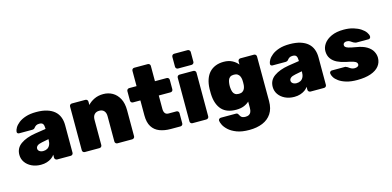

<svg xmlns="http://www.w3.org/2000/svg" viewBox="-83 -1255 4057 1986"><g transform="rotate(-15 1945.5 -261.5)"><path d="M213 10Q158 10 114.5 -11Q71 -32 46.5 -67.5Q22 -103 22 -147Q22 -219 80.5 -260.5Q139 -302 237 -318L353 -336V-343Q353 -374 343 -389.5Q333 -405 303 -405Q282 -405 269 -397Q256 -389 245 -374Q235 -363 219 -363H78Q68 -363 61.5 -369Q55 -375 56 -385Q57 -403 71 -427.5Q85 -452 114.5 -475.5Q144 -499 191 -514.5Q238 -530 304 -530Q371 -530 419 -515Q467 -500 498 -473Q529 -446 544 -407.5Q559 -369 559 -322V-26Q559 -15 551.5 -7.5Q544 0 533 0H388Q377 0 369 -7.5Q361 -15 361 -26V-58Q348 -38 326.5 -23Q305 -8 276.5 1Q248 10 213 10ZM271 -121Q296 -121 315 -131.5Q334 -142 344.5 -164Q355 -186 355 -219V-226L283 -212Q246 -205 231 -192Q216 -179 216 -162Q216 -150 223 -141Q230 -132 242.5 -126.5Q255 -121 271 -121Z M684 0Q673 0 665.5 -7.5Q658 -15 658 -26V-494Q658 -505 665.5 -512.5Q673 -520 684 -520H829Q840 -520 847.5 -512.5Q855 -505 855 -494V-458Q881 -488 924 -509Q967 -530 1022 -530Q1076 -530 1120 -505Q1164 -480 1191 -430Q1218 -380 1218 -304V-26Q1218 -15 1210 -7.5Q1202 0 1191 0H1033Q1022 0 1014.5 -7.5Q1007 -15 1007 -26V-297Q1007 -334 989 -354Q971 -374 938 -374Q905 -374 886 -354Q867 -334 867 -297V-26Q867 -15 859.5 -7.5Q852 0 841 0Z M1605 0Q1537 0 1485.5 -20Q1434 -40 1405.5 -85.5Q1377 -131 1377 -206V-367H1298Q1287 -367 1279.5 -374.5Q1272 -382 1272 -393V-494Q1272 -505 1279.5 -512.5Q1287 -520 1298 -520H1377V-684Q1377 -695 1384.5 -702.5Q1392 -710 1403 -710H1548Q1559 -710 1566.5 -702.5Q1574 -695 1574 -684V-520H1700Q1711 -520 1718.5 -512.5Q1726 -505 1726 -494V-393Q1726 -382 1718.5 -374.5Q1711 -367 1700 -367H1574V-223Q1574 -194 1586 -177.5Q1598 -161 1624 -161H1708Q1719 -161 1726.5 -153.5Q1734 -146 1734 -135V-26Q1734 -15 1726.5 -7.5Q1719 0 1708 0Z M1837 0Q1826 0 1818.5 -7.5Q1811 -15 1811 -26V-494Q1811 -505 1818.5 -512.5Q1826 -520 1837 -520H1985Q1996 -520 2004 -512.5Q2012 -505 2012 -494V-26Q2012 -15 2004 -7.5Q1996 0 1985 0ZM1839 -585Q1828 -585 1820.5 -592.5Q1813 -600 1813 -611V-716Q1813 -727 1820.5 -735Q1828 -743 1839 -743H1983Q1994 -743 2002 -735Q2010 -727 2010 -716V-611Q2010 -600 2002 -592.5Q1994 -585 1983 -585Z M2389 220Q2308 220 2254.5 199.5Q2201 179 2169 149.5Q2137 120 2123.5 91.5Q2110 63 2109 47Q2108 36 2116 28.5Q2124 21 2135 21H2296Q2306 21 2312.5 26Q2319 31 2323 41Q2328 50 2334.5 59Q2341 68 2353 73Q2365 78 2384 78Q2407 78 2421.5 70Q2436 62 2443.5 45Q2451 28 2451 0V-67Q2427 -44 2392.5 -30.5Q2358 -17 2311 -17Q2262 -17 2223.5 -30.5Q2185 -44 2158.5 -72Q2132 -100 2116.5 -143Q2101 -186 2099 -246Q2098 -272 2099 -298Q2101 -354 2116 -397.5Q2131 -441 2158 -470Q2185 -499 2223.5 -514.5Q2262 -530 2311 -530Q2363 -530 2401 -510.5Q2439 -491 2463 -460V-494Q2463 -505 2470.5 -512.5Q2478 -520 2489 -520H2634Q2645 -520 2652.5 -512.5Q2660 -505 2660 -494L2661 -16Q2661 65 2626.5 117Q2592 169 2531 194.5Q2470 220 2389 220ZM2380 -169Q2404 -169 2419 -179Q2434 -189 2441.5 -205.5Q2449 -222 2451 -243Q2452 -252 2452 -272Q2452 -292 2451 -300Q2449 -321 2441.5 -337.5Q2434 -354 2419 -364Q2404 -374 2380 -374Q2354 -374 2339 -363.5Q2324 -353 2317.5 -334.5Q2311 -316 2309 -292Q2307 -271 2309 -251Q2311 -227 2317.5 -208.5Q2324 -190 2339 -179.5Q2354 -169 2380 -169Z M2926 10Q2871 10 2827.5 -11Q2784 -32 2759.5 -67.5Q2735 -103 2735 -147Q2735 -219 2793.5 -260.5Q2852 -302 2950 -318L3066 -336V-343Q3066 -374 3056 -389.5Q3046 -405 3016 -405Q2995 -405 2982 -397Q2969 -389 2958 -374Q2948 -363 2932 -363H2791Q2781 -363 2774.5 -369Q2768 -375 2769 -385Q2770 -403 2784 -427.5Q2798 -452 2827.5 -475.5Q2857 -499 2904 -514.5Q2951 -530 3017 -530Q3084 -530 3132 -515Q3180 -500 3211 -473Q3242 -446 3257 -407.5Q3272 -369 3272 -322V-26Q3272 -15 3264.5 -7.5Q3257 0 3246 0H3101Q3090 0 3082 -7.5Q3074 -15 3074 -26V-58Q3061 -38 3039.5 -23Q3018 -8 2989.5 1Q2961 10 2926 10ZM2984 -121Q3009 -121 3028 -131.5Q3047 -142 3057.5 -164Q3068 -186 3068 -219V-226L2996 -212Q2959 -205 2944 -192Q2929 -179 2929 -162Q2929 -150 2936 -141Q2943 -132 2955.5 -126.5Q2968 -121 2984 -121Z M3600 10Q3532 10 3484 -4.5Q3436 -19 3405.5 -41Q3375 -63 3361 -86.5Q3347 -110 3346 -128Q3345 -139 3352.5 -146.5Q3360 -154 3369 -154H3514Q3515 -154 3517 -153.5Q3519 -153 3521 -151Q3534 -147 3545.5 -138Q3557 -129 3571.5 -122Q3586 -115 3606 -115Q3623 -115 3636.5 -122.5Q3650 -130 3650 -144Q3650 -156 3642.5 -165Q3635 -174 3611 -182.5Q3587 -191 3534 -201Q3485 -211 3444.5 -230.5Q3404 -250 3380.5 -283Q3357 -316 3357 -364Q3357 -405 3384 -443Q3411 -481 3464.5 -505.5Q3518 -530 3596 -530Q3655 -530 3700.5 -516Q3746 -502 3777.5 -481Q3809 -460 3825.5 -436Q3842 -412 3843 -393Q3844 -382 3837 -374.5Q3830 -367 3821 -367H3690Q3687 -367 3683.5 -367.5Q3680 -368 3678 -370Q3664 -373 3652.5 -381.5Q3641 -390 3628 -397.5Q3615 -405 3595 -405Q3578 -405 3567.5 -397Q3557 -389 3557 -376Q3557 -365 3564 -356Q3571 -347 3596 -339Q3621 -331 3675 -322Q3745 -311 3787 -285.5Q3829 -260 3847 -226Q3865 -192 3865 -158Q3865 -107 3834.5 -69Q3804 -31 3744.5 -10.5Q3685 10 3600 10Z"/></g></svg>

Font: Rubik Light ExtraBold
Style: Regular
Weight: 800
Version: Version 2.104